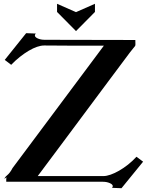

<svg xmlns="http://www.w3.org/2000/svg" viewBox="-20 -976 788 1013"><path d="M13 -17Q13 -25 13 -30.5Q13 -36 14 -41Q12 -39 10 -37.5Q8 -36 7 -35Q5 -34 5 -33H4Q4 -40 18.5 -52Q33 -64 46 -89L528 -735H372Q332 -735 292.5 -735.5Q253 -736 213 -736Q196 -736 175.5 -729Q155 -722 132 -708.5Q109 -695 85 -676Q61 -657 39 -634L5 -660L118 -801L169 -799Q164 -794 164 -789Q164 -780 179.5 -773Q195 -766 216 -766L694 -765Q694 -749 694.5 -743Q695 -737 692.5 -733Q690 -729 684 -722.5Q678 -716 666 -700Q608 -623 546.5 -540Q485 -457 422.5 -373.5Q360 -290 298.5 -207Q237 -124 179 -47H526Q542 -47 563.5 -54.5Q585 -62 608.5 -75.5Q632 -89 655.5 -107.5Q679 -126 700 -149L735 -123L621 17L571 15Q575 11 575 6Q575 -3 559 -10Q543 -17 523 -17ZM481 -913 381 -812 281 -913V-956L381 -912L481 -956Z"/></svg>

Font: CatShop
Style: Regular
Weight: 400
Designer: Peter Wiegel
Foundry: Peter Wiegel
Version: Version 1.000 2009 initial release